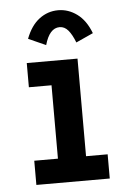

<svg xmlns="http://www.w3.org/2000/svg" viewBox="-50 -697 499 735"><g transform="rotate(-5 200.0 -329.5)"><path d="M60 0V-93H151V-375H64V-468H259V-93H342V0ZM144 -530 77 -560Q96 -610 128.5 -634.5Q161 -659 201 -659Q240 -659 273.5 -634.5Q307 -610 326 -560L260 -530Q248 -561 234 -577.5Q220 -594 201 -594Q162 -594 144 -530Z"/></g></svg>

Font: Inconsolata Condensed ExtraBold
Style: Regular
Weight: 800
Width: 3
Monospace: yes
Designer: Raph Levien, Cyreal, Brenton Simpson
Foundry: Raph Levien, Cyreal, Google
Version: Version 3.001; ttfautohint (v1.8.2.53-6de2)